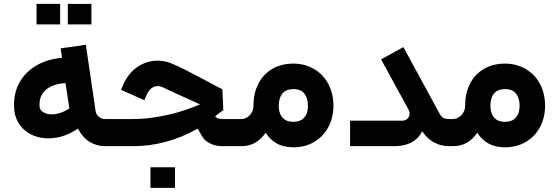

<svg xmlns="http://www.w3.org/2000/svg" viewBox="-20 -743 2843 976"><path d="M514.7 0H557.3V-137.9H513.9Q495.9 -137.9 482 -149.8Q468.2 -161.7 465.7 -179.7L416.4 -515.4L288.5 -497.2L295.2 -449.3Q218 -442.2 161 -407.7Q104.1 -373.2 75.4 -316.9Q46.8 -260.6 52.1 -190.5Q55.6 -138.8 85.4 -101.9Q115.2 -64.9 162.9 -49.4Q210.7 -33.9 266.6 -43.3Q322.5 -52.7 376.4 -89.2Q399.6 -44.1 435.4 -22.1Q471.2 -0.1 514.7 0ZM332.6 -191.5Q294.5 -167.1 259.9 -162.8Q225.2 -158.5 203.9 -170.3Q182.6 -182.1 181.2 -200.6Q178.3 -237.9 194 -263.9Q209.8 -289.9 240.5 -304.1Q271.3 -318.3 313 -320.6ZM285.7 -618.9Q285.7 -650.7 285.7 -671.5Q285.7 -692.3 285.7 -723.3Q257.4 -723.3 240.1 -723.3Q222.8 -723.3 203.9 -723.3Q189.3 -723.3 165.7 -723.3Q165.7 -692.3 165.7 -671.5Q165.7 -650.7 165.7 -618.9Q165.7 -618.9 187.9 -618.9Q210 -618.9 246.7 -618.9Q246.7 -618.9 285.7 -618.9ZM444.7 -618.9Q444.7 -650.7 444.7 -671.5Q444.7 -692.4 444.7 -723.4Q416.4 -723 399.1 -723Q381.7 -723 362.8 -723Q348.3 -723.4 324.7 -723.4Q324.7 -692.4 324.7 -671.5Q324.7 -650.7 324.7 -618.9Q324.7 -618.9 346.8 -618.9Q368.9 -618.9 405.6 -618.9Q405.6 -618.9 444.7 -618.9Z M557.4 0H655.7Q827 0 984.6 -88.9L1005.9 -53.6Q1017.3 -29.1 1046.3 -14.5Q1075.2 0 1109.7 0H1194.9V-137.9H1109.7Q1094.1 -137.9 1083.2 -143.1L1073.1 -151.7Q1087.8 -162.7 1103.2 -174.7Q1106.2 -176.7 1108.8 -178.6Q1114 -183 1115.2 -183.4L1110.3 -289.3Q1108.5 -289.3 1045.1 -323.4Q981.8 -357.5 919.8 -388.9Q882.3 -407.6 855.6 -418.9Q807.2 -439.5 758 -433.1Q708.8 -426.7 668.7 -395.3Q628.5 -364 606.6 -312.2L595 -286.4L713.6 -233.8L725.2 -259.7Q730.2 -273.8 741.2 -286.3Q752.1 -298.9 768.9 -303.8Q785.6 -308.7 805.7 -299.8Q806.2 -299.7 806.8 -299.6Q845.9 -280.3 917 -248.7Q971.4 -223.8 997 -212.4Q982.9 -205.9 965.3 -199.6Q921 -182.1 872 -168.7Q823.1 -155.3 767.4 -146.6Q711.6 -137.9 655.7 -137.9H557.4Q538.4 -121.1 531.5 -95Q524.6 -68.9 531.5 -42.8Q538.4 -16.7 557.4 0ZM869.6 212.1Q869.6 181.1 869.6 159.9Q869.6 139 869.6 107.2Q840.6 107.2 822.4 107.2Q804.3 107.2 784.6 107.2Q769.2 107.2 744.9 107.2Q744.9 139 744.9 159.9Q744.9 181.1 744.9 212.1Q744.9 212.1 768 212.1Q791 212.1 829.1 212.1Q829.1 212.1 869.6 212.1Z M1471.5 -123.7Q1445.2 -123.7 1428.6 -134.4Q1412 -145.2 1404.4 -164.1Q1396.7 -183 1397.1 -206.5Q1397.5 -246.8 1416 -268.3Q1434.5 -289.9 1471.5 -290.2Q1510.4 -289.9 1527.9 -266.3Q1545.3 -242.8 1545.4 -206.9Q1545.6 -173 1533.1 -154.3Q1520.6 -135.7 1504.7 -129.7Q1488.8 -123.7 1471.5 -123.7ZM1268.4 -207.3Q1268.4 -206.4 1268.1 -203.3Q1268.1 -203.3 1268.6 -203.2Q1267.9 -177.2 1249.7 -157.6Q1231.6 -138.1 1206.3 -137.9H1193.4Q1174.8 -121.1 1168 -95Q1161.1 -68.9 1168 -42.6Q1174.8 -16.3 1193.4 0H1206.3Q1247.2 0 1277.2 -17.6Q1307.2 -35.1 1330.4 -67.8Q1353.8 -31.9 1388 -13Q1422.2 5.8 1471.5 5.8Q1530 5.8 1576.4 -21.1Q1622.7 -48.1 1648.9 -96.5Q1675.1 -145 1675 -206.9Q1674.4 -268.4 1648.9 -316.5Q1623.4 -364.5 1577.2 -391.7Q1531 -419 1472.3 -419.8Q1408 -419.4 1362.2 -391.6Q1316.3 -363.8 1292.6 -316Q1268.8 -268.1 1268.4 -207.3Z M1983.7 0Q2020.9 0 2049.2 -9.6Q2077.4 -19.2 2096.3 -36.1Q2115.2 -53 2126.2 -76.2L2130.1 -69.8Q2154 -36.4 2188 -18.2Q2222.1 0 2263.3 0H2269V-137.9H2263.3Q2245.5 -137.9 2233.9 -143.8Q2222.3 -149.8 2215.1 -164.2L2030.5 -503.6L1917.2 -441.1L2058 -183.3Q2063.9 -171 2061.4 -158.6Q2058.9 -146.1 2049.1 -137.8Q2039.3 -129.5 2025.5 -129.5H1759.6V0Z M2547.3 -123.7Q2521.1 -123.7 2504.5 -134.4Q2487.9 -145.2 2480.2 -164.1Q2472.6 -183 2473 -206.5Q2473.3 -246.8 2491.8 -268.3Q2510.3 -289.9 2547.3 -290.2Q2586.3 -289.9 2603.7 -266.3Q2621.1 -242.8 2621.3 -206.9Q2621.4 -173 2608.9 -154.3Q2596.4 -135.7 2580.5 -129.7Q2564.6 -123.7 2547.3 -123.7ZM2344.3 -207.3Q2344.3 -206.4 2343.9 -203.3Q2343.9 -203.3 2344.4 -203.2Q2343.8 -177.2 2325.6 -157.6Q2307.4 -138.1 2282.1 -137.9H2269.2Q2250.7 -121.1 2243.8 -95Q2236.9 -68.9 2243.8 -42.6Q2250.7 -16.3 2269.2 0H2282.1Q2323 0 2353 -17.6Q2383.1 -35.1 2406.2 -67.8Q2429.6 -31.9 2463.8 -13Q2498 5.8 2547.3 5.8Q2605.8 5.8 2652.2 -21.1Q2698.5 -48.1 2724.7 -96.5Q2750.9 -145 2750.8 -206.9Q2750.3 -268.4 2724.8 -316.5Q2699.3 -364.5 2653 -391.7Q2606.8 -419 2548.1 -419.8Q2483.8 -419.4 2438 -391.6Q2392.1 -363.8 2368.4 -316Q2344.7 -268.1 2344.3 -207.3Z"/></svg>

Font: Arad-FD-VF Thin
Style: Regular
Weight: 100
Designer: Mohammad Darvishi
Version: Version 1.010;September 21, 2024;FontCreator 15.0.0.2992 64-